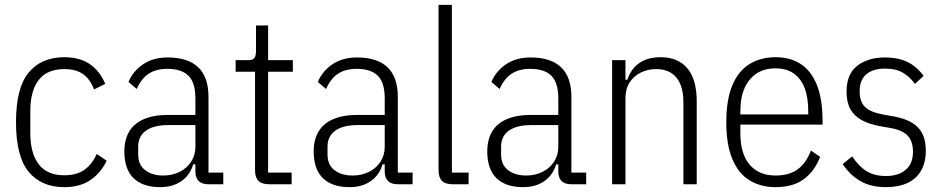

<svg xmlns="http://www.w3.org/2000/svg" viewBox="-20 -760 3889 792"><path d="M245 12Q151 12 98.5 -51Q46 -114 46 -256Q46 -398 98.5 -461Q151 -524 245 -524Q311 -524 352.5 -494Q394 -464 414 -414L368 -391Q352 -433 323 -454Q294 -475 245 -475Q175 -475 140 -430.5Q105 -386 105 -301V-211Q105 -127 140 -82Q175 -37 245 -37Q296 -37 328 -59.5Q360 -82 379 -125L420 -97Q397 -48 354 -18Q311 12 245 12Z M901 0H840Q822 0 810 -6Q798 -12 792 -24Q786 -36 786 -54V-92L796 -82H777Q764 -38 728.5 -13Q693 12 641 12Q569 12 531 -25Q493 -62 493 -135Q493 -184 513 -217.5Q533 -251 573.5 -268.5Q614 -286 674 -286H786V-354Q786 -419 757.5 -447.5Q729 -476 670 -476Q624 -476 593.5 -456Q563 -436 544 -393L510 -422Q529 -467 570.5 -495Q612 -523 672 -523Q755 -523 797.5 -482.5Q840 -442 840 -360V-48H901ZM786 -244H673Q614 -244 582 -221Q550 -198 550 -155V-123Q550 -80 579 -58Q608 -36 653 -36Q691 -36 721 -51Q751 -66 768.5 -93Q786 -120 786 -154Z M1183 0H1090Q1060 0 1046 -14Q1032 -28 1032 -58V-464H952V-512H1005Q1024 -512 1030 -521.5Q1036 -531 1036 -550V-655H1086V-512H1188V-464H1086V-48H1183Z M1682 0H1621Q1603 0 1591 -6Q1579 -12 1573 -24Q1567 -36 1567 -54V-92L1577 -82H1558Q1545 -38 1509.5 -13Q1474 12 1422 12Q1350 12 1312 -25Q1274 -62 1274 -135Q1274 -184 1294 -217.5Q1314 -251 1354.5 -268.5Q1395 -286 1455 -286H1567V-354Q1567 -419 1538.5 -447.5Q1510 -476 1451 -476Q1405 -476 1374.5 -456Q1344 -436 1325 -393L1291 -422Q1310 -467 1351.5 -495Q1393 -523 1453 -523Q1536 -523 1578.5 -482.5Q1621 -442 1621 -360V-48H1682ZM1567 -244H1454Q1395 -244 1363 -221Q1331 -198 1331 -155V-123Q1331 -80 1360 -58Q1389 -36 1434 -36Q1472 -36 1502 -51Q1532 -66 1549.5 -93Q1567 -120 1567 -154Z M1913 0H1847Q1817 0 1803 -14Q1789 -28 1789 -58V-740H1844V-48H1913Z M2398 0H2337Q2319 0 2307 -6Q2295 -12 2289 -24Q2283 -36 2283 -54V-92L2293 -82H2274Q2261 -38 2225.5 -13Q2190 12 2138 12Q2066 12 2028 -25Q1990 -62 1990 -135Q1990 -184 2010 -217.5Q2030 -251 2070.5 -268.5Q2111 -286 2171 -286H2283V-354Q2283 -419 2254.5 -447.5Q2226 -476 2167 -476Q2121 -476 2090.5 -456Q2060 -436 2041 -393L2007 -422Q2026 -467 2067.5 -495Q2109 -523 2169 -523Q2252 -523 2294.5 -482.5Q2337 -442 2337 -360V-48H2398ZM2283 -244H2170Q2111 -244 2079 -221Q2047 -198 2047 -155V-123Q2047 -80 2076 -58Q2105 -36 2150 -36Q2188 -36 2218 -51Q2248 -66 2265.5 -93Q2283 -120 2283 -154Z M2560 0H2505V-512H2560V-431H2568Q2582 -475 2616.5 -499.5Q2651 -524 2706 -524Q2776 -524 2815 -478.5Q2854 -433 2854 -342V0H2799V-339Q2799 -404 2770.5 -439.5Q2742 -475 2686 -475Q2652 -475 2623 -460.5Q2594 -446 2577 -419.5Q2560 -393 2560 -355Z M3179 12Q3119 12 3073 -15.5Q3027 -43 3001.5 -102.5Q2976 -162 2976 -256Q2976 -350 3001.5 -409.5Q3027 -469 3073 -496.5Q3119 -524 3179 -524Q3240 -524 3283 -496Q3326 -468 3349.5 -410Q3373 -352 3373 -261V-246H3034V-211Q3034 -126 3072 -81Q3110 -36 3179 -36Q3236 -36 3271 -62Q3306 -88 3325 -139L3363 -113Q3341 -55 3296.5 -21.5Q3252 12 3179 12ZM3179 -478Q3133 -478 3101 -457Q3069 -436 3051.5 -397Q3034 -358 3034 -301V-288H3314V-301Q3314 -358 3299 -397Q3284 -436 3254 -457Q3224 -478 3179 -478Z M3634 12Q3574 12 3531 -12Q3488 -36 3456 -83L3495 -115Q3523 -73 3555.5 -53.5Q3588 -34 3634 -34Q3686 -34 3716 -59.5Q3746 -85 3746 -134Q3746 -176 3725 -199.5Q3704 -223 3653 -232L3613 -239Q3567 -247 3535.5 -264Q3504 -281 3488 -309.5Q3472 -338 3472 -382Q3472 -455 3516.5 -489Q3561 -523 3630 -523Q3669 -523 3698.5 -514Q3728 -505 3750 -488Q3772 -471 3790 -447L3754 -414Q3736 -440 3707 -458.5Q3678 -477 3631 -477Q3581 -477 3553.5 -453.5Q3526 -430 3526 -384Q3526 -340 3548.5 -318.5Q3571 -297 3621 -288L3660 -281Q3733 -269 3766 -235Q3799 -201 3799 -139Q3799 -91 3780 -57Q3761 -23 3724 -5.5Q3687 12 3634 12Z"/></svg>

Font: IBM Plex Sans Condensed Light
Style: Regular
Weight: 300
Width: 3
Designer: Mike Abbink, Paul van der Laan, Pieter van Rosmalen
Foundry: Bold Monday
Version: Version 3.201